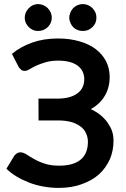

<svg xmlns="http://www.w3.org/2000/svg" viewBox="-20 -921 621 948"><path d="M71.8 -590.8 39.1 -654.8Q80.1 -689.9 139.2 -710.9Q195.8 -731 267.1 -731Q324.7 -731 373 -716.8Q420.4 -703.1 453.1 -678.2Q485.4 -653.3 503.9 -618.2Q521.5 -583 521.5 -541.5Q521.5 -489.7 498.5 -449.7Q474.1 -407.2 428.2 -382.3Q452.6 -371.1 474.1 -354.5Q495.6 -336.9 509.3 -318.4Q526.9 -292.5 532.7 -275.4Q540.5 -252.4 540.5 -226.6Q540.5 -176.8 522.5 -134.8Q502.9 -91.8 469.7 -61Q435.5 -30.3 383.8 -11.7Q334.5 6.8 268.6 6.8Q231.4 6.8 194.3 0Q158.2 -6.3 125 -19Q91.8 -31.7 63 -48.8Q34.2 -65.9 11.7 -87.9L50.8 -152.3Q56.2 -159.2 64.5 -164.6Q71.8 -168.9 81.5 -168.9Q93.3 -168.9 109.9 -159.2Q133.3 -144 147.5 -136.2Q173.3 -121.6 200.2 -113.3Q230 -103 272.5 -103Q340.8 -103 377 -131.8Q414.1 -161.6 414.1 -221.2Q414.1 -243.7 403.8 -265.1Q394.5 -284.7 375.5 -297.9Q354.5 -312.5 331.1 -318.8Q301.8 -326.2 272.5 -326.2H170.4L169.9 -434.1H263.2Q325.7 -434.1 360.8 -459Q396 -483.9 396 -530.3Q396 -572.3 362.8 -597.2Q329.6 -621.6 266.6 -621.6Q231.4 -621.6 204.1 -613.3Q176.3 -605 158.7 -596.7Q137.2 -586.4 126 -579.1Q112.3 -570.8 102.1 -570.8Q91.8 -570.8 85 -576.2Q77.1 -582.5 71.8 -590.8ZM235.8 -833.5Q235.8 -820.3 230.5 -808.1Q225.6 -796.9 215.8 -787.1Q206.1 -777.8 193.8 -772.9Q182.1 -768.1 167.5 -768.1Q153.3 -768.1 143.1 -772.9Q130.9 -778.3 122.1 -787.1Q112.3 -796.9 107.4 -808.1Q102.1 -820.3 102.1 -833.5Q102.1 -846.2 107.4 -859.4Q112.3 -870.1 122.1 -880.9Q131.8 -890.6 143.1 -895.5Q154.8 -900.9 167.5 -900.9Q180.7 -900.9 193.8 -895.5Q205.1 -891.1 215.8 -880.9Q225.6 -870.1 230.5 -859.4Q235.8 -846.2 235.8 -833.5ZM436.5 -787.1Q426.8 -777.8 415 -772.9Q403.3 -768.1 389.2 -768.1Q374 -768.1 362.8 -772.9Q350.1 -777.8 341.3 -787.1Q333.5 -794.9 327.6 -808.1Q321.8 -821.3 321.8 -833.5Q321.8 -845.2 327.6 -859.4Q333 -872.1 341.3 -880.9Q351.1 -890.6 362.8 -895.5Q375 -900.9 389.2 -900.9Q401.9 -900.9 415 -895.5Q425.8 -890.6 436.5 -880.9Q446.3 -870.1 451.2 -859.4Q456.1 -847.7 456.1 -833.5Q456.1 -819.3 451.2 -808.1Q446.3 -796.9 436.5 -787.1Z"/></svg>

Font: Lato-SemiBold
Style: Bold
Weight: 500
Designer: Lukasz Dziedzic with Adam Twardoch and Botio Nikoltchev
Foundry: tyPoland Lukasz Dziedzic
Version: ""